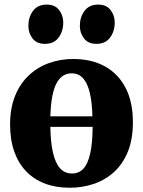

<svg xmlns="http://www.w3.org/2000/svg" viewBox="-20 -826 638 856"><path d="M291 11Q229.5 11 180.5 -7.5Q131.5 -26 96.8 -62Q62 -98 43.5 -150.5Q25 -203 25 -270.5Q25 -345 47.8 -400Q70.5 -455 109.8 -491.2Q149 -527.5 199.5 -545.2Q250 -563 306 -563Q388.5 -563 448 -530Q507.5 -497 540 -434.2Q572.5 -371.5 572.5 -281Q572.5 -204.5 549.8 -149.2Q527 -94 487.8 -58.5Q448.5 -23 397.8 -6Q347 11 291 11ZM301 -52.5Q332 -52.5 352 -74.2Q372 -96 382.2 -142Q392.5 -188 393 -260.5H204.5Q205.5 -192.5 216 -146.2Q226.5 -100 247.2 -76.2Q268 -52.5 301 -52.5ZM204.5 -307.5H392Q390.5 -370.5 380.2 -412.8Q370 -455 350.5 -477Q331 -499 299 -499Q255 -499 231.2 -453.2Q207.5 -407.5 204.5 -307.5ZM179.5 -630.5Q143.5 -630.5 125 -654.8Q106.5 -679 106.5 -710.5Q106.5 -749.5 127.2 -777.5Q148 -805.5 188 -805.5H189Q225 -805.5 243.5 -781.2Q262 -757 262 -725.5Q262 -687 241.5 -658.8Q221 -630.5 180.5 -630.5ZM409 -630.5Q373 -630.5 354.5 -654.8Q336 -679 336 -710.5Q336 -749.5 356.8 -777.5Q377.5 -805.5 417.5 -805.5H418.5Q454.5 -805.5 473 -781.2Q491.5 -757 491.5 -725.5Q491.5 -687 471 -658.8Q450.5 -630.5 410 -630.5Z"/></svg>

Font: Merriweather 36pt Black
Style: Regular
Weight: 900
Version: Version 2.100